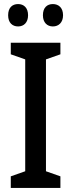

<svg xmlns="http://www.w3.org/2000/svg" viewBox="-20 -924 351 944"><path d="M20 -849C20 -812 41 -794 69 -794C97 -794 118 -813 118 -849C118 -886 97 -904 69 -904C41 -904 20 -887 20 -849ZM191 -849C191 -813 212 -794 240 -794C268 -794 290 -813 290 -849C290 -886 268 -904 240 -904C212 -904 191 -887 191 -849ZM277 0V-57L206 -82V-632L277 -657V-714H33V-657L104 -632V-82L33 -57V0Z"/></svg>

Font: Noto Sans Sinhala Condensed Medium
Style: Regular
Weight: 500
Width: 3
Designer: Jelle Bosma - Monotype Design Team
Foundry: Monotype Imaging Inc.
Version: Version 2.006